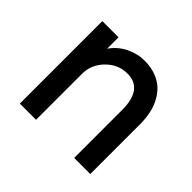

<svg xmlns="http://www.w3.org/2000/svg" viewBox="-122 -649 803 803"><g transform="rotate(45 279.5 -248.0)"><path d="M77.1 0V-487.8H172.9V-420.4Q198.2 -457 237.8 -476.6Q277.3 -496.1 320.3 -496.1Q356.4 -496.1 386 -485.1Q415.5 -474.1 435.3 -455.6Q455.1 -437 468.5 -411.1Q481.9 -385.3 487.8 -356.2Q493.7 -327.1 493.7 -294.9V0H398.4V-284.2Q398.4 -407.2 306.6 -407.2Q252.4 -407.2 212.6 -366.7Q172.9 -326.2 172.9 -272.5V0Z"/></g></svg>

Font: HK Grotesk Medium
Style: Regular
Weight: 500
Designer: Alfredo Marco Pradil and Stefan Peev
Foundry: Hanken Design Co.
Version: Version 1.045;PS 001.045;hotconv 1.0.88;makeotf.lib2.5.64775